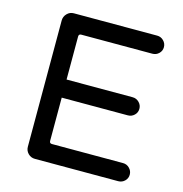

<svg xmlns="http://www.w3.org/2000/svg" viewBox="-102 -776 828 871"><g transform="rotate(15 311.5 -341.0)"><path d="M93.8 -43.9V-636.7Q93.8 -655.3 106.9 -668.9Q120.1 -682.6 138.7 -682.6H530.3Q547.9 -682.6 560.5 -669.9Q573.2 -657.2 573.2 -639.6Q573.2 -622.1 560.5 -609.9Q547.9 -597.7 530.3 -597.7H196.3Q184.6 -597.7 184.6 -585.9V-383.8H495.1Q512.7 -383.8 525.4 -371.1Q538.1 -358.4 538.1 -340.8Q538.1 -323.2 525.4 -311Q512.7 -298.8 495.1 -298.8H184.6V-95.7Q184.6 -84 196.3 -84H530.3Q547.9 -84 560.5 -71.3Q573.2 -58.6 573.2 -41Q573.2 -23.4 560.5 -11.2Q547.9 1 530.3 1H138.7Q120.1 1 106.9 -12.2Q93.8 -25.4 93.8 -43.9Z"/></g></svg>

Font: jf-openhuninn-1.0
Style: Regular
Weight: 400
Designer: [Kosugi Maru]
      Designed by Motoya company      

      [Varela Round]
      Joe Prince(Latin component); Avraham Co
Foundry: justfont CO.,LTD.
Version: 1.0